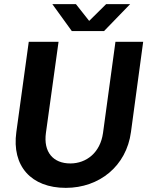

<svg xmlns="http://www.w3.org/2000/svg" viewBox="-20 -894 715 928"><path d="M298 14C460 14 591 -91 613 -256L672 -692H538L478 -252C465 -156 397 -104 320 -104C237 -104 189 -159 202 -252L263 -692H119L59 -256C36 -91 131 14 298 14ZM327 -744H483L609 -874H493L411 -793L347 -874H233Z"/></svg>

Font: Ronzino Bold
Style: Italic
Weight: 700
Italic angle: -8°
Designer: Nunzio Mazzaferro
Foundry: Collletttivo
Version: Version 1.000;Glyphs 3.3 (3337)